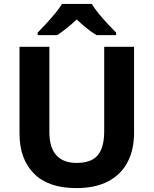

<svg xmlns="http://www.w3.org/2000/svg" viewBox="-20 -954 787 984"><path d="M667 -272Q667 -188 634.5 -124.5Q602 -61 536 -25.5Q470 10 371 10Q228 10 154 -64.5Q80 -139 80 -270V-714H233V-278Q233 -198 268.5 -158.5Q304 -119 374 -119Q424 -119 455 -137Q486 -155 500 -191Q514 -227 514 -279V-714H667ZM450 -934Q464 -911 486.5 -883.5Q509 -856 533 -830.5Q557 -805 575 -787V-774H475Q449 -789 424 -809.5Q399 -830 373 -854Q347 -830 323 -810.5Q299 -791 273 -774H173V-787Q192 -806 215.5 -831.5Q239 -857 261.5 -884Q284 -911 298 -934Z"/></svg>

Font: Noto Sans Khmer
Style: Bold
Weight: 700
Version: Version 2.003